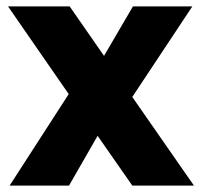

<svg xmlns="http://www.w3.org/2000/svg" viewBox="-20 -578 628 598"><path d="M5 -558H197L304 -404L394 -558H579L392 -276L584 0H392L284 -155L195 0H10L194 -285Z"/></svg>

Font: Poppins
Style: Bold
Weight: 700
Designer: Ninad Kale (Devanagari), Jonny Pinhorn (Latin)
Version: Version 5.002